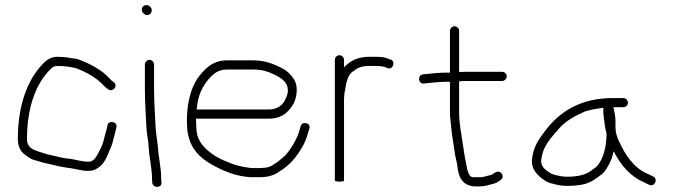

<svg xmlns="http://www.w3.org/2000/svg" viewBox="-20 -707 2645 754"><path d="M426 -385C419.4 -389.7 414.5 -393.4 409 -400C379.2 -433.1 335.5 -455.2 291 -473C279 -477.4 260.1 -477.7 247 -481L229 -483C221.7 -483.7 214 -484 206 -484C182.4 -484 163.8 -472.8 151 -459C86.2 -394.2 50 -289.9 50 -161C50 -140 55.4 -126.2 63 -114C70.5 -103.3 96.3 -84.6 110 -80C128.3 -75.4 148.5 -67.4 169 -64C195.1 -57.5 217.3 -52.1 246 -48L260 -46C278 -43.4 297.4 -37.5 318 -36C340.8 -36 347.8 -36.6 364 -47C383.9 -59.8 393.6 -77 403 -99C409.5 -116.4 420.3 -134.8 424 -155C428.2 -173.8 433.8 -187.8 437 -207C442.8 -230.2 405.2 -236.5 402 -214C398.9 -195.6 392.6 -180.8 389 -163C385 -145.2 378 -128 370 -114C361.5 -97.1 353.8 -78.6 334 -72H320C300.8 -73.7 282.3 -78 266 -81.5C251.4 -84.6 232.4 -84.9 218 -89C199.4 -93.7 174.8 -98.4 156 -104C124.4 -115.5 86 -118.3 86 -161C86 -279.2 117.7 -374.7 177 -434C184.5 -442.5 192.8 -448 206 -448C232.3 -448 256.2 -444.7 279 -439C312.1 -426.6 337.6 -412.8 364 -393C380 -379.9 389.7 -366.9 405 -356C424.4 -343.1 445.5 -372 426 -385Z M549 -454V-356C549 -309.5 552.8 -253.8 555 -207C556.2 -181.2 562.6 -154 564 -128C566.3 -86 577 -47.3 577 -3L578 11C581.2 33.2 617.2 31.6 614 9L613 -5C613 -49.8 602.6 -86.8 600 -131C597.4 -155.4 592.4 -183.2 591 -209C588.8 -254.8 585 -309.8 585 -356V-454C585 -463.2 576.2 -472 567 -472C557.8 -472 549 -463.2 549 -454ZM537 -669.5C537 -658.4 546.6 -648 558 -648C568.4 -648 576 -656.3 576 -666.5C576 -677.8 565.5 -687 554.5 -687C544.6 -687 537 -679.4 537 -669.5Z M752 -276C752.7 -278.7 753 -280.7 753 -282C757.2 -331.8 774.2 -366.3 799 -396C817.3 -416.1 834.9 -434 872 -434H975C1007.3 -434 1030.9 -426.7 1053.5 -416C1076.3 -405.3 1110 -388.3 1110 -355C1112.2 -344 1106.4 -327.9 1102 -320C1092 -295.1 1070 -277 1036 -277H756C755.3 -277 754 -276.7 752 -276ZM750 -242C752 -241.3 754 -241 756 -241H1036C1088.5 -241 1116 -268.7 1135 -304C1146.6 -331 1150.8 -369 1135.5 -394C1124.5 -412.1 1107.2 -429.4 1088 -439C1055.8 -455.1 1022.6 -470 975 -470H872C810.7 -470 780.5 -432.4 754 -397C728.2 -355.7 714 -300.5 714 -233C714 -224.3 714.3 -215.3 715 -206C715 -195.3 716.3 -185.7 719 -177C731.2 -120.1 766.5 -86.4 810.5 -61.5C854.3 -36.8 910.1 -11 976 -11H996C1028.5 -11 1054.3 -17 1073 -31C1116.1 -55.6 1146.5 -91.9 1170 -135C1181.9 -155.3 1187.2 -178.7 1195 -202C1201.5 -224.9 1166.9 -232.6 1161 -212C1157 -200.1 1153.6 -184.5 1148 -172C1136.9 -147 1121.7 -122 1105 -102C1098.3 -93.6 1080.1 -79.1 1071 -72C1053.4 -60.8 1040.9 -48 1014 -48C1008.7 -47.3 1002.7 -47 996 -47H976C970 -47 964.7 -47.3 960 -48C929 -51.9 901.5 -58.2 876 -70C852.5 -79 829 -90.5 811 -104C780.9 -126.5 751 -155.5 751 -208C750.3 -216.7 750 -225 750 -233Z M1295 -472V2C1295 4.7 1301 6 1313 6C1325 6 1331 4.7 1331 2V-315C1331 -321.7 1331.3 -327.3 1332 -332C1332 -341.7 1334.8 -349.8 1336 -358C1340.1 -386.9 1347.7 -417.8 1370 -429C1385.1 -441.9 1402.5 -448 1430 -448H1454C1467.4 -448 1480.8 -446.9 1491 -444L1501 -440C1523.7 -430.3 1534.9 -467 1514 -473L1503 -477C1488.9 -482.9 1472.9 -484 1454 -484H1430C1382.5 -484 1354.9 -466.9 1331 -443V-472C1331 -482.1 1322.8 -490 1313 -490C1303.2 -490 1295 -482.1 1295 -472Z M1970 -407.5C1970 -417.2 1961.5 -425 1952 -425H1805C1797.7 -425 1790.3 -424.7 1783 -424V-586C1783 -595.2 1774.2 -604 1765 -604C1755.8 -604 1747 -595.2 1747 -586V-421C1745.7 -421 1744.3 -421.3 1743 -422C1705.3 -422 1674.3 -418.7 1641 -415C1617.9 -411.7 1622.3 -375.8 1645 -379C1676.9 -382.5 1706.6 -386 1742 -386C1744 -385.3 1745.7 -385 1747 -385V-264C1747 -245.9 1750.7 -224.2 1752 -207C1754.8 -170.9 1761.8 -141 1766 -107C1768 -88.8 1774.2 -73.1 1776 -55C1780.1 -10.2 1796.9 21.2 1842 25H1863C1888.1 25 1896.2 19.2 1917 15C1929.4 12.1 1936.9 5.7 1946 0C1960.2 -8.8 1953.8 -29.6 1939.5 -32.5C1925.8 -35.2 1919.4 -23.2 1908 -20C1892.1 -16.8 1881.9 -11 1863 -11H1844C1834 -11 1829.6 -11.8 1825 -18C1813.1 -32.9 1812.8 -60.7 1807 -82C1803.4 -98.2 1802.3 -112 1799.5 -129L1797 -144C1791.8 -180.6 1783 -222.5 1783 -264V-387C1791 -388.3 1798.7 -389 1806 -389H1952C1961.5 -389 1970 -397.9 1970 -407.5Z M2349 -284C2349 -266 2350 -251 2352 -239C2353.8 -225.6 2356.7 -198.8 2362 -183C2362 -130.7 2349 -79 2322 -52L2302 -37C2277.9 -19.4 2247.5 -13 2206 -13C2198.7 -13 2191 -13.7 2183 -15C2171.6 -17.9 2150.3 -20.4 2142 -27C2126 -37 2105 -49.5 2105 -75C2111.1 -136.2 2144.7 -165.7 2177 -204C2202 -232.4 2242.5 -254.8 2279 -270C2301.4 -276.4 2323.2 -280.3 2349 -284ZM2389 -286H2428C2437.5 -286 2446 -293.8 2446 -303.5C2446 -313.1 2437.5 -322 2428 -322H2388C2260.1 -322 2179.5 -269.5 2123 -196C2097.5 -162.9 2073.8 -131.9 2069 -79C2066.6 -45.7 2085.3 -25.7 2103 -10C2118 0.5 2127.5 10.2 2149 14C2166.5 19 2185.2 23 2206 23C2227.4 23 2246.8 21.6 2266 18C2300 12 2322.3 -7 2345 -24C2358.4 -34.9 2370.1 -58 2378 -75C2383.9 -85.9 2385.6 -99.8 2390 -113C2416.6 -59.9 2454.3 -15.2 2507 8L2530 19C2551.7 28.3 2565.2 -5.3 2545 -14L2522 -25C2469 -47.7 2435.8 -97.5 2411 -152C2401.9 -172.2 2397 -185.6 2397 -211V-231C2397 -251.4 2392.7 -267.3 2389 -286Z"/></svg>

Font: CiSf OpenHand
Style: Regular
Weight: 400
Foundry: Cannot Into Space Fonts
Version: Version 0.7892